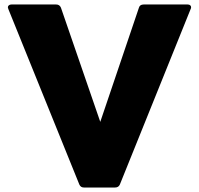

<svg xmlns="http://www.w3.org/2000/svg" viewBox="-20 -792 886 854"><path d="M333 29 17 -752Q16 -756 15 -759Q15 -765 19.5 -768.5Q24 -772 31 -772H230Q245 -772 251 -758L426 -250L598 -758Q602 -772 619 -772H815Q822 -772 826 -768.5Q830 -765 830 -760Q830 -755 828 -752L513 29Q507 42 492 42H353Q339 42 333 29Z"/></svg>

Font: LINE Seed JP_TTF ExtraBold
Style: Regular
Weight: 800
Designer: LY Corporation & Fontrix & Fontworks
Version: Version 1.015